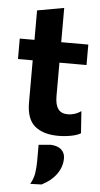

<svg xmlns="http://www.w3.org/2000/svg" viewBox="-63 -726 549 1052"><g transform="rotate(5 211.0 -200.0)"><path d="M275 13.5Q192 13.5 145.8 -25Q99.5 -63.5 99.5 -154.5V-386.5H18.5V-499H99.5V-661L246.5 -687.5V-499H395.5V-386.5H246.5V-201.5Q246.5 -155.5 263.2 -132Q280 -108.5 318 -108.5Q333.5 -108.5 352.8 -114.2Q372 -120 389.5 -132.5L398 -11.5Q379 0.5 344.5 7Q310 13.5 275 13.5ZM145 289Q162.5 258.5 167.2 227.8Q172 197 172 159.5V72L239 66Q277.5 68 297.2 86.2Q317 104.5 317 133.5Q317 181 287.8 221.2Q258.5 261.5 207 287Z"/></g></svg>

Font: Heraclito
Style: Bold
Weight: 700
Designer: Kostas Bartsokas (font) & Cristiano Sobral (main changes)
Foundry: Kostas Bartsokas (font) & Cristiano Sobral (main changes)
Version: Version 1.00;July 8, 2020;FontCreator 13.0.0.2655 64-bit